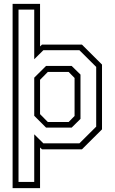

<svg xmlns="http://www.w3.org/2000/svg" viewBox="-20 -770 591 990"><path d="M45 200V-750H186.5V-530.5L196.5 -540H402.5L506 -437V-103L402.5 0H196.5L186.5 -9.5V200ZM75.5 168H156.5V-77.5L203.5 -31H389.5L476 -117V-425L389.5 -511H203.5L156.5 -464.5V-720.5H75.5ZM217.5 -112 156.5 -173V-369.5L217.5 -430H349.5L395 -385.5V-157L349.5 -112ZM226.5 -141H334L364.5 -172V-368L334 -399H226.5L186.5 -358.5V-181.5Z"/></svg>

Font: Tourney Condensed Light
Style: Regular
Weight: 300
Width: 3
Designer: Tyler Finck
Foundry: Etcetera Type Co
Version: Version 1.010; ttfautohint (v1.8.3)